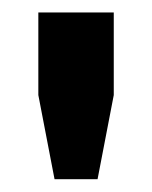

<svg xmlns="http://www.w3.org/2000/svg" viewBox="-20 -820 244 308"><path d="M67.5 -532.5 41.5 -667.5V-800H162.5V-667.5L136.5 -532.5Z"/></svg>

Font: Big Shoulders Stencil Text Thin ExtraBold
Style: Regular
Weight: 800
Version: Version 2.001